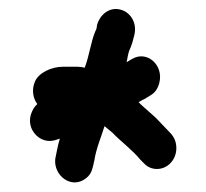

<svg xmlns="http://www.w3.org/2000/svg" viewBox="-20 -559 448 417"><path d="M363 -237C363 -250 359 -260 351 -269L330 -291C325 -296 320 -302 313 -308L295 -324C289 -329 285 -333 281 -337C286 -340 289 -342 294 -344L307 -352C317 -358 323 -367 326 -379C336 -418 299 -450 267 -431L255 -424C257 -432 258 -444 262 -452C267 -463 269 -472 272 -484C278 -511 262 -533 242 -538C217 -545 197 -526 191 -506C190 -499 190 -496 187 -491C177 -467 174 -438 164 -412C159 -413 154 -414 149 -414H116C92 -414 64 -401 56 -382C48 -364 52 -345 61 -333C54 -327 50 -319 47 -310C40 -285 54 -265 70 -257C85 -250 97 -253 110 -258C105 -242 103 -227 100 -214C96 -177 136 -147 167 -172C180 -182 181 -194 185 -211C189 -237 200 -262 207 -285C213 -280 218 -276 224 -271C243 -251 267 -234 285 -212L292 -205C300 -196 310 -192 321 -192C344 -192 363 -212 363 -237Z"/></svg>

Font: Electronic
Style: Circ
Weight: 900
Version: Version 1.011